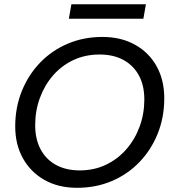

<svg xmlns="http://www.w3.org/2000/svg" viewBox="-20 -880 826 907"><path d="M344 7.2Q256 7.2 190.3 -29.8Q124.7 -66.8 88.3 -132.2Q51.9 -197.6 51.9 -283.1Q51.9 -372.3 82.9 -449.3Q113.9 -526.3 169.3 -583.9Q224.6 -641.5 299.8 -673.5Q374.9 -705.5 463.4 -705.5Q552.4 -705.5 618.3 -668.5Q684.2 -631.4 720.1 -566.6Q756 -501.7 756 -415.9Q756 -325.9 725 -248.8Q694 -171.7 638.6 -114.2Q583.3 -56.7 508.1 -24.7Q433 7.2 344 7.2ZM356.8 -75Q424.4 -75 480.4 -101.7Q536.3 -128.4 576.9 -175Q617.6 -221.7 639.7 -282.1Q661.8 -342.5 661.8 -409.9Q661.8 -476.3 636.2 -523.5Q610.6 -570.8 563.3 -596.7Q516 -622.5 450.4 -622.5Q382.5 -622.5 326.4 -596.1Q270.4 -569.6 230.2 -523.2Q190.1 -476.8 168.1 -416.5Q146.2 -356.2 146.2 -288.6Q146.2 -223 171.7 -174.8Q197.3 -126.6 244.7 -100.8Q292.1 -75 356.8 -75ZM305.2 -791.4 317.3 -860H669.3L657.3 -791.4Z"/></svg>

Font: Poppins Variable
Style: Italic
Weight: 100
Italic angle: -10°
Designer: Jonny Pinhorn
Foundry: Indian Type Foundry
Version: Version 6.000